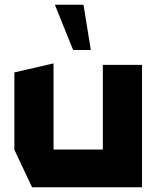

<svg xmlns="http://www.w3.org/2000/svg" viewBox="-20 -794 663 814"><path d="M416 0V-519H582V0H417ZM116 0 41 -159V-160H416V0ZM41 -160V-487L206 -525H207V-160ZM290 -582 213 -773V-774H334L365 -582Z"/></svg>

Font: Foldit
Style: Bold
Weight: 700
Version: Version 1.003